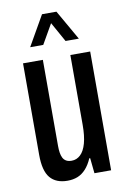

<svg xmlns="http://www.w3.org/2000/svg" viewBox="-84 -775 558 839"><g transform="rotate(-10 195.0 -356.0)"><path d="M147 12Q96 12 70 -19Q44 -50 44 -121V-527H132V-145Q132 -129 134 -115.5Q136 -102 141 -92Q146 -82 155.5 -76.5Q165 -71 180 -71Q202 -71 219 -87Q236 -103 245 -135.5Q254 -168 254 -217V-527H342V0H268L261 -68H257Q245 -40 228.5 -22Q212 -4 192 4Q172 12 147 12ZM87 -591 163 -724H227L303 -591H244L176 -713H215L145 -591Z"/></g></svg>

Font: Archivo ExtraCondensed Medium
Style: Regular
Weight: 500
Width: 2
Designer: Hector Gatti
Foundry: Omnibus-Type
Version: Version 2.001